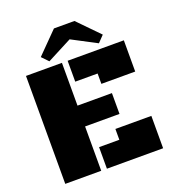

<svg xmlns="http://www.w3.org/2000/svg" viewBox="-149 -964 990 1083"><g transform="rotate(-20 345.5 -423.0)"><path d="M272.9 -266.1V0H57.1V-647.9H272.9V-391.1H479.5V-266.1ZM307.1 -522.5V-647.9H644.5V-460.4H441.4V-522.5ZM307.1 0V-129.4H428.7V-194.3H644.5V0ZM296.9 -845.7H419.9L543.9 -718.8L506.8 -680.2L358.9 -757.8L209.5 -680.2L171.9 -719.2Z"/></g></svg>

Font: Black Ops One [rus by aLiNcE]
Style: Regular
Weight: 400
Designer: James Grieshaber
Foundry: James Grieshaber
Version: Version 1.002;May 25, 2024;FontCreator 13.0.0.2680 64-bit